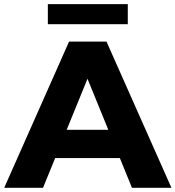

<svg xmlns="http://www.w3.org/2000/svg" viewBox="-32 -899 840 919"><path d="M298.6 -700H477.7L788.6 0H599.7L351 -609.8H422.6L173.9 0H-11.9ZM198.6 -277.8H549L596.6 -142.4H151.4ZM197 -879.1H579.7V-783.3H197Z"/></svg>

Font: iiserrat Thin
Style: Regular
Weight: 100
Designer: Akira Ohta
Foundry: Akira Ohta
Version: Version 1.200;Glyphs 3.3.1 (3343)